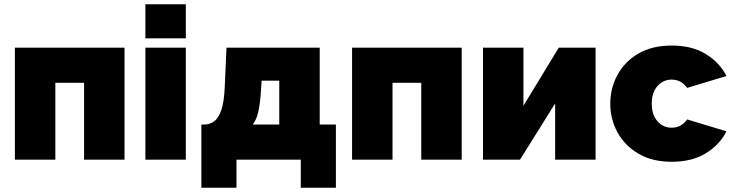

<svg xmlns="http://www.w3.org/2000/svg" viewBox="-20 -750 3445 902"><path d="M50 0V-526H565V0H375V-361H240V0Z M663 -570V-730H853V-570ZM663 0V-526H853V0Z M926 132V-165H943Q966 -166 986 -180Q1006 -194 1019.5 -232.5Q1033 -271 1036 -345L1044 -526H1482V-165H1558V132H1393V0H1091V132ZM1167 -165H1292V-371H1209L1206 -325Q1202 -261 1193 -223Q1184 -185 1167 -165Z M1634 0V-526H2149V0H1959V-361H1824V0Z M2249 0V-526H2439V-253L2605 -526H2778V0H2588V-264L2423 0Z M3136 10Q3043 10 2978.5 -28.5Q2914 -67 2880.5 -129Q2847 -191 2847 -263Q2847 -335 2880.5 -397.5Q2914 -460 2978.5 -498Q3043 -536 3136 -536Q3231 -536 3296 -496Q3361 -456 3393 -393L3208 -337Q3181 -376 3135 -376Q3096 -376 3069 -346Q3042 -316 3042 -263Q3042 -210 3069 -180Q3096 -150 3135 -150Q3181 -150 3208 -189L3393 -133Q3361 -70 3296 -30Q3231 10 3136 10Z"/></svg>

Font: Raleway Black
Style: Regular
Weight: 900
Designer: Matt McInerney, Pablo Impallari, Rodrigo Fuenzalida
Foundry: Matt McInerney, Pablo Impallari, Rodrigo Fuenzalida
Version: Version 4.026